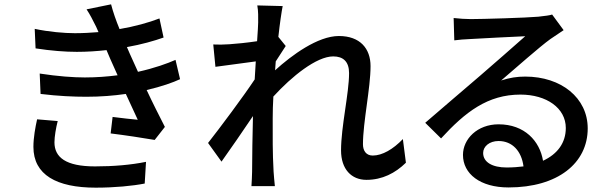

<svg xmlns="http://www.w3.org/2000/svg" viewBox="-20 -821 2811 885"><path d="M134 -144C134 -15 241 44 421 44C509 44 591 36 647 25L653 -75C584 -61 504 -54 418 -54C283 -54 231 -96 231 -165C231 -191 238 -232 246 -263L151 -271C143 -235 134 -187 134 -144ZM140 -688 144 -598C215 -587 280 -582 334 -582C381 -582 427 -585 471 -590L488 -550C497 -529 509 -503 522 -474C475 -468 425 -464 371 -464C319 -464 247 -469 163 -482L167 -388C249 -378 320 -375 378 -375C444 -375 505 -380 560 -388L615 -269C586 -272 543 -276 499 -282L490 -206C555 -198 641 -185 693 -176L740 -236C714 -287 683 -348 656 -406C725 -422 778 -441 810 -456L789 -545C753 -529 693 -507 616 -490C600 -525 587 -554 578 -574L565 -604C633 -616 692 -633 734 -648L715 -736C666 -717 601 -699 531 -687C515 -726 501 -766 492 -801L379 -778C395 -754 407 -730 423 -698L434 -673C398 -670 362 -668 325 -668C277 -668 205 -674 140 -688Z M939 -162 1001 -76C1042 -133 1100 -218 1146 -286C1143 -177 1143 -121 1142 -29C1142 -13 1140 20 1139 37H1247C1245 17 1242 -13 1241 -31C1236 -121 1237 -191 1237 -276C1237 -307 1238 -341 1240 -376C1325 -469 1439 -561 1516 -561C1562 -561 1589 -537 1589 -484C1589 -391 1552 -237 1552 -128C1552 -41 1600 8 1669 8C1742 8 1802 -23 1851 -71L1837 -180C1792 -133 1742 -104 1698 -104C1668 -104 1653 -126 1653 -156C1653 -257 1688 -416 1688 -516C1688 -597 1640 -655 1542 -655C1445 -655 1325 -567 1248 -497C1249 -511 1250 -525 1251 -538C1267 -563 1285 -591 1297 -609L1263 -651C1270 -715 1278 -768 1283 -793L1166 -796C1171 -769 1170 -742 1170 -717C1170 -706 1168 -674 1165 -631C1118 -624 1068 -619 1037 -617C1008 -615 988 -615 963 -616L973 -513C1032 -521 1113 -532 1159 -538C1157 -511 1156 -482 1154 -455C1101 -375 994 -232 939 -162Z M1940 -255 2013 -183C2125 -305 2228 -385 2379 -385C2499 -385 2588 -323 2588 -231C2588 -163 2550 -111 2483 -80C2468 -171 2398 -248 2278 -248C2180 -248 2114 -180 2114 -107C2114 -20 2193 43 2324 43C2551 43 2689 -69 2689 -229C2689 -370 2567 -468 2401 -468C2363 -468 2330 -463 2290 -450C2358 -508 2467 -605 2517 -641C2536 -654 2558 -669 2578 -682L2525 -754C2513 -750 2496 -748 2461 -744C2408 -739 2201 -733 2150 -733C2126 -733 2096 -735 2071 -738L2074 -635C2096 -638 2122 -640 2147 -641C2198 -644 2350 -652 2401 -654C2352 -610 2247 -519 2193 -472C2135 -423 2015 -319 1940 -255ZM2207 -116C2207 -146 2236 -171 2278 -171C2342 -171 2384 -124 2393 -54C2369 -51 2343 -49 2315 -49C2250 -49 2207 -73 2207 -116Z"/></svg>

Font: GenEiGothic-pro-SemiBold
Style: Regular
Weight: 500
Designer: Ryoko NISHIZUKA (kana & ideographs); Paul D. Hunt (Latin, Greek & Cyrillic); Wenlong ZHANG (bopomofo); Sandoll Communica
Foundry: Adobe Systems Incorporated; o_tamon
Version: Version 1.000.140830